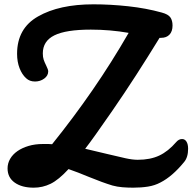

<svg xmlns="http://www.w3.org/2000/svg" viewBox="-20 -866 890 888"><path d="M822 -223Q835 -223 842.5 -211Q850 -199 850 -178Q850 -138 831 -116Q777 -50 722 -22Q696 -8 664.5 -3Q633 2 596 2Q570 2 546 0Q522 -2 500 -8Q454 -22 393 -47Q366 -58 342 -67.5Q318 -77 297 -84Q251 -34 214 -16Q177 2 136 2Q81 2 48 -21.5Q15 -45 15 -87Q15 -111 27 -131.5Q39 -152 60.5 -167Q82 -182 112 -191Q142 -200 179 -200Q193 -200 203.5 -200Q214 -200 221 -199Q320 -322 408 -449.5Q496 -577 575 -714Q489 -729 400 -729Q285 -729 231.5 -702.5Q178 -676 178 -619Q178 -602 182 -590Q186 -578 194 -562Q203 -544 203 -536Q203 -516 184.5 -502.5Q166 -489 142 -489Q117 -489 101 -504Q82 -521 70.5 -550.5Q59 -580 59 -617Q59 -735 156 -790Q254 -846 412 -846Q491 -846 573.5 -837Q656 -828 728 -808Q758 -800 768 -785.5Q778 -771 778 -748Q778 -721 764 -706Q750 -691 725 -691H718Q664 -603 609.5 -518.5Q555 -434 499 -353Q454 -288 423 -244.5Q392 -201 374 -178L475 -154Q529 -141 561 -134Q593 -127 617 -127Q675 -127 716.5 -146.5Q758 -166 795 -209Q807 -223 822 -223Z"/></svg>

Font: Lebkuchenwelt
Style: Regular
Weight: 400
Designer: Vernon Adams
Foundry: Gereon Berster
Version: Version 1.000;PS 001.001;hotconv 1.0.56 